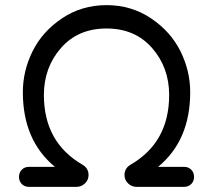

<svg xmlns="http://www.w3.org/2000/svg" viewBox="-20 -728 830 748"><path d="M151 -358Q151 -173 302 -86Q325 -72 325 -46Q325 -27 311 -13.5Q297 0 278 0H93Q76 0 65 -11Q54 -22 54 -39Q54 -56 65 -67Q76 -78 93 -78H194Q69 -181 69 -369Q69 -452 107 -528.5Q145 -605 221.5 -656.5Q298 -708 395 -708Q492 -708 568.5 -656.5Q645 -605 683 -528.5Q721 -452 721 -369Q721 -181 596 -78H697Q714 -78 725 -67Q736 -56 736 -39Q736 -22 725 -11Q714 0 697 0H512Q493 0 479 -13.5Q465 -27 465 -46Q465 -72 488 -86Q639 -173 639 -358Q639 -465 572.5 -541Q506 -617 395 -617Q284 -617 217.5 -541Q151 -465 151 -358Z"/></svg>

Font: Varela Round
Style: Regular
Weight: 400
Designer: Joe Prince
Foundry: Joe Prince
Version: Version 1.000